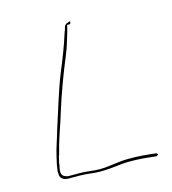

<svg xmlns="http://www.w3.org/2000/svg" viewBox="-98 -745 712 795"><g transform="rotate(-15 258.5 -347.0)"><path d="M68 -104C67 -94 65 -86 64 -78L65 -60C67 -46 79 -36 102 -36H148C180 -36 203 -30 234 -30C265 -30 292 -33 326 -37C363 -41 415 -38 447 -34L475 -31C477 -31 475 -30 479 -33H480C486 -37 483 -41 478 -43L452 -46C417 -50 364 -53 326 -49C295 -46 267 -40 236 -40C206 -40 181 -46 152 -46H106C96 -46 89 -49 84 -52C65 -62 78 -96 79 -104H78L86 -139H87C91 -151 94 -166 99 -183C111 -225 127 -265 140 -310C164 -387 193 -464 221 -531C236 -567 242 -592 254 -631L259 -652H271C275 -655 278 -666 269 -663V-662H268C254 -658 249 -655 244 -632V-631H243C224 -571 205 -522 181 -465C154 -397 130 -314 106 -241C96 -205 83 -171 76 -139ZM64 -78V-79ZM254 -631H255ZM475 -31V-32Z"/></g></svg>

Font: Stray Cat
Style: HlObl
Weight: 100
Version: Version 1.0